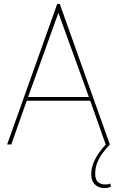

<svg xmlns="http://www.w3.org/2000/svg" viewBox="-20 -730 591 970"><path d="M16 0 269 -710H282L535 0H514L436 -221H115L37 0ZM122 -240H429L275 -665ZM507 220Q491 220 475.5 213Q460 206 450.5 190.5Q441 175 441 148Q441 122 451.5 95Q462 68 480.5 41.5Q499 15 523 -9L535 0Q515 21 498 44Q481 67 471 92.5Q461 118 461 147Q461 179 476 190.5Q491 202 510 202Q518 202 524.5 201Q531 200 537 197L541 213Q534 216 526 218Q518 220 507 220Z"/></svg>

Font: Georama ExtraCondensed Thin Thin
Style: Regular
Weight: 250
Version: Version 1.001